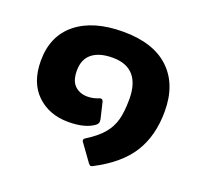

<svg xmlns="http://www.w3.org/2000/svg" viewBox="-106 -611 843 815"><g transform="rotate(20 315.0 -203.5)"><path d="M383 88Q378 88 372 80L318 5Q314 1 314 -4Q314 -10 321 -14Q369 -44 394.5 -74Q420 -104 430 -141Q440 -178 440 -235Q440 -304 408.5 -340Q377 -376 314 -376Q254 -376 221.5 -350Q189 -324 189 -273Q189 -226 211.5 -205Q234 -184 268 -184Q293 -184 315 -193Q321 -196 326 -196Q334 -196 337 -185L354 -113Q355 -109 355 -103Q355 -93 345 -85Q305 -55 229 -55Q142 -55 86.5 -108.5Q31 -162 31 -260Q31 -372 107.5 -433.5Q184 -495 319 -495Q455 -495 527 -427Q599 -359 599 -237Q599 -127 550.5 -49.5Q502 28 392 85Q386 88 383 88Z"/></g></svg>

Font: Mitr Medium
Style: Regular
Weight: 500
Designer: Thanarat Vachiruckul
Foundry: Cadson Demak
Version: Version 1.002